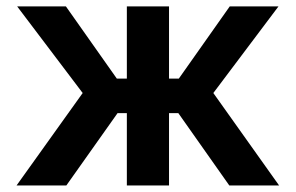

<svg xmlns="http://www.w3.org/2000/svg" viewBox="-20 -565 901 585"><path d="M830.3 0H678.6L523.4 -220.2H495V0H366.5V-220.2H338.1L182.2 0H30.5L231.9 -281.6L32.3 -545.5H180.8L335.9 -325.6H366.5V-545.5H495V-325.6H524.9L680 -545.5H828.5L630 -281.6Z"/></svg>

Font: Linik Sans SemiBold
Style: Regular
Weight: 600
Designer: Rasmus Andersson (font), Cristiano Sobral (main changes)
Foundry: rsms
Version: Version 3.018;June 1, 2022;FontCreator 14.0.0.2814 64-bit; t